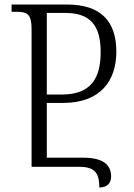

<svg xmlns="http://www.w3.org/2000/svg" viewBox="-20 -734 589 845"><path d="M417 91C451 91 469 73 469 43C469 -13 428 -40 346 -40H186V-281H257C422 -281 492 -378 492 -507C492 -640 424 -714 276 -714H31V-682H54C101 -682 119 -671 119 -605V0H324C392 0 417 20 417 91ZM186 -318V-677H268C378 -677 423 -621 423 -505C423 -390 381 -318 252 -318Z"/></svg>

Font: Noto Serif Georgian SemiCondensed Light
Style: Regular
Weight: 300
Width: 4
Designer: Monotype Design Team, Akaki Razmadze
Foundry: Google LLC
Version: Version 2.003